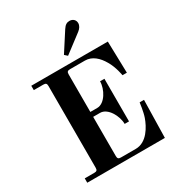

<svg xmlns="http://www.w3.org/2000/svg" viewBox="-218 -1084 1126 1221"><g transform="rotate(-30 345.0 -474.0)"><path d="M340 -778 360 -760 492 -860C509 -873 520 -890 520 -908C520 -932 502 -948 478 -948C460 -948 445 -941 429 -916ZM62 0H632L638 -276H606C606 -276 598 -211 585 -174C566 -120 519 -32 437 -32H328C310 -32 304 -38 304 -56V-344H355C411 -344 455 -264 455 -205H487V-518H455C455 -460 411 -380 355 -380H304V-656C304 -674 310 -680 328 -680H438C490 -680 530 -643 558 -594C588 -544 598 -480 598 -480H630L624 -712H62V-680H132C150 -680 156 -674 156 -656V-56C156 -38 150 -32 132 -32H62Z"/></g></svg>

Font: Old Standard
Style: Bold
Weight: 700
Designer: Alexey Kryukov <alexios@thessalonica.org.ru>
Version: Version 2.0.2